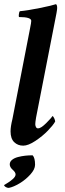

<svg xmlns="http://www.w3.org/2000/svg" viewBox="-21 -700 317 933"><path d="M26.4 98.6Q26.4 85.9 37.4 76.9Q48.3 67.9 65.9 63.2Q83.5 58.6 101.3 56.6Q119.1 54.7 137.7 54.7Q149.4 67.4 149.4 100.6Q149.4 122.6 126.5 147.9Q103.5 173.3 74.2 190.9Q44.9 208.5 22.5 212.9H19.5Q13.7 212.9 6.3 208.5Q-1 204.1 -1 199.2Q-1 198.7 12.9 190.7Q26.9 182.6 40.8 170.4Q54.7 158.2 54.7 147.5Q54.7 137.2 40.5 124.8Q26.4 112.3 26.4 98.6ZM122.1 -546.9Q123 -552.7 125.5 -564.7Q127.9 -576.7 129.4 -585.2Q130.9 -593.8 130.9 -598.6Q130.9 -617.2 71.3 -617.2Q69.3 -620.1 70.8 -631.3Q72.3 -642.6 75.2 -645.5Q112.8 -648.9 172.9 -661.1Q232.9 -673.3 251 -679.7Q256.8 -676.3 256.8 -661.1Q256.8 -648.9 244.1 -587.9L154.3 -128.9Q150.4 -105.5 150.4 -96.7Q150.4 -88.9 153.8 -82.5Q157.2 -76.2 164.1 -76.2Q177.7 -76.2 203.4 -101.6Q229 -127 233.4 -135.7Q237.8 -135.7 242.4 -125.5Q247.1 -115.2 247.1 -109.4Q237.8 -92.3 211.9 -65.4Q186 -38.6 151.1 -15.4Q116.2 7.8 91.8 7.8Q65.4 7.8 47.9 -9.3Q30.3 -26.4 30.3 -61.5Q30.3 -85 39.1 -120.1Z"/></svg>

Font: Amiri
Style: Bold Slanted
Weight: 700
Italic angle: 9°
Designer: Khaled Hosny
Version: Version 000.107